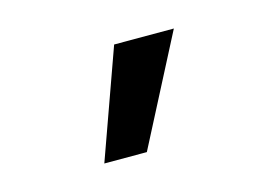

<svg xmlns="http://www.w3.org/2000/svg" viewBox="-47 -799 594 410"><g transform="rotate(-15 250.0 -594.0)"><path d="M141 -474H235L359 -714H227Z"/></g></svg>

Font: Noto Sans Mono ExtraCondensed ExtraBold
Style: Regular
Weight: 800
Width: 2
Designer: Monotype Design Team
Foundry: Monotype Imaging Inc.
Version: Version 2.014